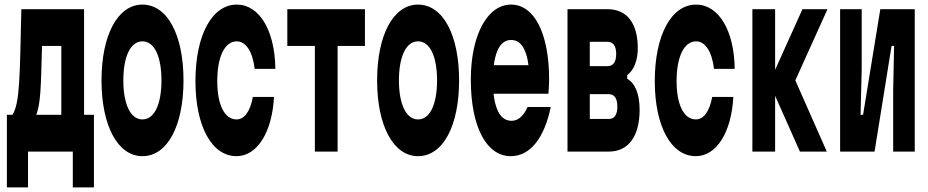

<svg xmlns="http://www.w3.org/2000/svg" viewBox="-20 -660 4040 836"><path d="M102 156V0H297V156H389V-160H346V-620H73C66 -330 67 -210 34 -160H10V156ZM138 -160C157 -211 158 -276 163 -460H247V-160Z M600 20C709 20 779 -112 779 -310C779 -508 709 -640 600 -640C493 -640 422 -508 422 -310C422 -112 493 20 600 20ZM600 -140C549 -140 517 -205 517 -310C517 -415 549 -480 600 -480C652 -480 683 -415 683 -310C683 -205 652 -140 600 -140Z M1010 20C1099 20 1165 -83 1173 -238H1081C1070 -177 1045 -140 1010 -140C958 -140 926 -203 926 -307C926 -414 959 -480 1011 -480C1051 -480 1080 -435 1089 -360H1179C1177 -528 1109 -640 1011 -640C903 -640 831 -507 831 -307C831 -112 901 20 1010 20Z M1450 0V-460H1569V-620H1231V-460H1351V0Z M1800 20C1909 20 1979 -112 1979 -310C1979 -508 1909 -640 1800 -640C1693 -640 1622 -508 1622 -310C1622 -112 1693 20 1800 20ZM1800 -140C1749 -140 1717 -205 1717 -310C1717 -415 1749 -480 1800 -480C1852 -480 1883 -415 1883 -310C1883 -205 1852 -140 1800 -140Z M2368 -252C2369 -268 2371 -292 2371 -313C2371 -516 2306 -640 2205 -640C2103 -640 2030 -509 2030 -313C2030 -108 2098 20 2204 20C2288 20 2350 -58 2378 -194H2277C2261 -157 2237 -134 2208 -134C2180 -134 2159 -150 2146 -181C2138 -200 2132 -223 2129 -252ZM2130 -376C2133 -401 2139 -422 2146 -440C2160 -471 2180 -486 2205 -486C2232 -486 2251 -471 2264 -442C2272 -425 2278 -403 2281 -376Z M2631 0C2716 0 2765 -66 2765 -182C2765 -249 2746 -298 2711 -317V-333C2740 -354 2757 -397 2757 -450C2757 -559 2710 -620 2625 -620H2451V0ZM2548 -478H2625C2650 -478 2663 -460 2663 -425C2663 -390 2650 -372 2625 -372H2548ZM2548 -250H2631C2655 -250 2668 -232 2668 -196C2668 -160 2655 -142 2631 -142H2548Z M3010 20C3099 20 3165 -83 3173 -238H3081C3070 -177 3045 -140 3010 -140C2958 -140 2926 -203 2926 -307C2926 -414 2959 -480 3011 -480C3051 -480 3080 -435 3089 -360H3179C3177 -528 3109 -640 3011 -640C2903 -640 2831 -507 2831 -307C2831 -112 2901 20 3010 20Z M3355 0V-243L3463 0H3580L3443 -310L3583 -620H3474L3355 -356V-620H3256V0Z M3788 0 3862 -460H3873L3869 -264V0H3963V-620H3813L3738 -160H3727L3732 -356V-620H3638V0Z"/></svg>

Font: Yard Headline
Style: Regular
Weight: 400
Monospace: yes
Designer: Roman Shamin
Foundry: Evil Martians
Version: Version 1.000